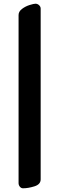

<svg xmlns="http://www.w3.org/2000/svg" viewBox="-20 -725 319 1034"><path d="M80 261V-644Q80 -663 98.5 -677Q117 -691 139.5 -698Q162 -705 171 -705Q182 -705 190.5 -697Q199 -689 199 -679V241Q199 268 165.5 278.5Q132 289 104 289Q94 289 87 280.5Q80 272 80 261Z"/></svg>

Font: EB Garamond ExtraBold
Style: Regular
Weight: 800
Designer: Georg Duffner and Octavio Pardo
Foundry: Georg Duffner
Version: Version 1.000